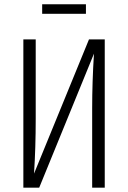

<svg xmlns="http://www.w3.org/2000/svg" viewBox="-20 -867 591 887"><path d="M377 -803.2H174.8V-847.2H377ZM463.9 -685.1V0H405.8V-366.2Q405.8 -487.3 414.1 -619.1L161.1 0H87.9V-685.1H145V-317.9Q145 -185.1 137.2 -64.9L391.1 -685.1Z"/></svg>

Font: Fira Sans Compressed Light
Style: Regular
Weight: 300
Width: 1
Designer: Carrois Corporate & Edenspiekermann AG
Foundry: Carrois Corporate GbR & Edenspiekermann AG
Version: Version 4.203;PS 004.203;hotconv 1.0.88;makeotf.lib2.5.64775